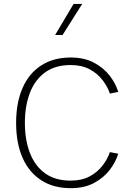

<svg xmlns="http://www.w3.org/2000/svg" viewBox="-20 -958 688 983"><path d="M356.9 -938H400.9L300.3 -778.8H262.2ZM107.4 -328.6Q107.4 -241.7 133.1 -175Q158.7 -108.4 210.7 -70.8Q262.7 -33.2 341.3 -33.2Q398.4 -33.2 439 -54.9Q479.5 -76.7 505.1 -110.4Q530.8 -144 542.5 -179.2L585.4 -170.9Q573.2 -129.9 542.5 -89.1Q511.7 -48.3 461.9 -21.5Q412.1 5.4 342.3 5.4Q253.4 5.4 190.7 -35.4Q127.9 -76.2 95.2 -150.9Q62.5 -225.6 62.5 -328.6Q62.5 -431.6 95.2 -506.8Q127.9 -582 190.7 -622.8Q253.4 -663.6 342.3 -663.6Q412.1 -663.6 461.9 -636.7Q511.7 -609.9 542.5 -569.3Q573.2 -528.8 585.4 -487.3L542.5 -479Q530.8 -514.2 505.1 -547.9Q479.5 -581.5 439 -603.3Q398.4 -625 341.3 -625Q262.7 -625 210.7 -587.2Q158.7 -549.3 133.1 -482.7Q107.4 -416 107.4 -328.6Z"/></svg>

Font: Estedad-FD ExtraLight
Style: Regular
Weight: 200
Designer: Amin Abedi
Version: Version 7.3